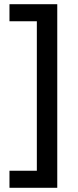

<svg xmlns="http://www.w3.org/2000/svg" viewBox="-20 -734 370 912"><path d="M25 77V158H252V-714H25V-633H155V77Z"/></svg>

Font: Noto Sans Medefaidrin Medium
Style: Regular
Weight: 500
Designer: Dalton Maag Ltd
Foundry: Dalton Maag Ltd
Version: Version 1.002